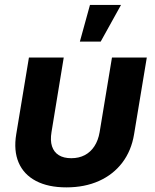

<svg xmlns="http://www.w3.org/2000/svg" viewBox="-20 -768 642 797"><path d="M255.4 9.8Q180.2 9.8 129.4 -16.8Q78.6 -43.5 57.4 -93Q36.1 -142.6 47.4 -210.9L100.1 -529.3H244.6L193.8 -219.7Q188 -185.1 195.8 -160.9Q203.6 -136.7 223.9 -124Q244.1 -111.3 275.9 -111.3Q307.6 -111.3 331.8 -124Q356 -136.7 371.8 -160.9Q387.7 -185.1 393.6 -219.7L444.8 -529.3H589.4L536.6 -210.9Q525.4 -142.6 487.8 -93Q450.2 -43.5 390.9 -16.8Q331.5 9.8 255.4 9.8ZM311.5 -595.2 353.5 -747.6H482.4L397.9 -595.2Z"/></svg>

Font: Inter 24pt
Style: Bold Italic
Weight: 700
Italic angle: -9.3988°
Version: Version 4.001;git-66647c0bb